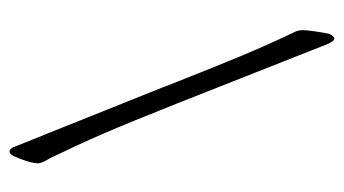

<svg xmlns="http://www.w3.org/2000/svg" viewBox="-178 -457 715 399"><g transform="rotate(-90 179.5 -257.5)"><path d="M51.8 -507.8Q50.8 -509.8 45.2 -520Q39.6 -530.3 39.6 -536.1Q39.6 -541.5 42 -552.2Q44.9 -562 48.8 -572.8Q51.3 -577.6 53.2 -583.5Q58.1 -595.2 64 -595.2Q69.3 -595.2 72.8 -587.9L196.3 -279.8L203.6 -260.7Q240.2 -168 262.7 -114Q285.2 -60.1 310.5 -6.8Q316.4 3.4 316.4 14.2Q316.4 20.5 314 38.1Q311.5 55.7 309.1 67.4Q308.1 71.3 304.9 75.4Q301.8 79.6 299.3 79.6Q295.9 79.6 293.2 76.2Q290.5 72.8 287.1 64.9L163.6 -248Q124 -347.7 101.1 -400.6Q78.1 -453.6 51.8 -507.8Z"/></g></svg>

Font: David Libre
Style: Regular
Weight: 400
Version: Version 1.000